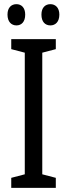

<svg xmlns="http://www.w3.org/2000/svg" viewBox="-20 -902 323 922"><path d="M16 -832C16 -797 35 -780 59 -780C83 -780 101 -797 101 -832C101 -865 83 -882 59 -882C35 -882 16 -866 16 -832ZM179 -832C179 -797 197 -780 222 -780C246 -780 265 -797 265 -832C265 -865 246 -882 222 -882C198 -882 179 -866 179 -832ZM248 0V-48L183 -65V-649L248 -666V-714H34V-666L99 -649V-65L34 -48V0Z"/></svg>

Font: Noto Sans UI Condensed
Style: Regular
Weight: 400
Width: 3
Designer: Monotype Design Team
Foundry: Monotype Imaging Inc.
Version: Version 1.901